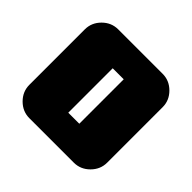

<svg xmlns="http://www.w3.org/2000/svg" viewBox="-132 -632 764 764"><g transform="rotate(45 250.0 -250.0)"><path d="M281 -125V-375H219V-125ZM469 -406V-94Q469 -56 441 -28Q413 0 375 0H125Q87 0 59 -28Q31 -56 31 -94V-406Q31 -444 59 -472Q87 -500 125 -500H375Q413 -500 441 -472Q469 -444 469 -406Z"/></g></svg>

Font: CostaRica
Style: Normal
Weight: 900
Version: Version 1.3